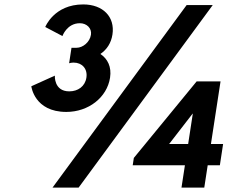

<svg xmlns="http://www.w3.org/2000/svg" viewBox="-20 -848 1050 868"><path d="M851.6 -334 830.6 -197H744.6L850.6 -334ZM933.6 -197 977 -480H869L585 -134L580 -101H816L800.5 0H903.5L919 -101H974L988.6 -197ZM941.7 -825H823.7L217.5 0H335.5ZM262.3 -685C262.3 -685 282.2 -743 341.2 -743C371.2 -743 395.8 -721 391.2 -691C386 -657 354.2 -632 326.2 -632H303.2L292.5 -562C292.5 -562 302 -565 313 -565C351 -565 376.7 -537 370.6 -497C364.4 -457 332.1 -435 293.1 -435C223.1 -435 227.9 -506 227.9 -506L121.6 -458C121.6 -458 134.8 -342 279.8 -342C379.8 -342 463.8 -407 477.6 -497C485 -546 466.6 -582 433.9 -604C463 -624 482.4 -653 488.4 -692C500.6 -772 445.2 -828 356.2 -828C224.2 -828 184.6 -726 184.6 -726Z"/></svg>

Font: Sztylet
Style: BdObl
Weight: 700
Foundry: Cannot Into Space Fonts, PlusOne Fonts
Version: Version 0.12